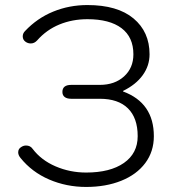

<svg xmlns="http://www.w3.org/2000/svg" viewBox="-20 -730 681 760"><path d="M61 -105Q52 -116 52 -127Q52 -141 64 -148Q73 -154 83 -154Q100 -154 109 -141Q143 -96 200 -71.5Q257 -47 321 -47Q416 -47 470.5 -85Q525 -123 525 -191Q525 -263 486.5 -301Q448 -339 375 -339H262Q245 -339 236 -346Q227 -353 227 -366Q227 -394 262 -394H375Q434 -394 471 -427.5Q508 -461 508 -515Q508 -583 461 -618.5Q414 -654 326 -654Q266 -654 215 -633Q164 -612 127 -570Q116 -558 102 -558Q91 -558 82 -564Q70 -572 70 -586Q70 -598 79 -607Q127 -658 190.5 -684Q254 -710 326 -710Q445 -710 508.5 -657Q572 -604 572 -515Q572 -470 545 -432.5Q518 -395 467 -370V-368Q589 -323 589 -191Q589 -130 555 -84.5Q521 -39 460 -14.5Q399 10 321 10Q243 10 174.5 -19.5Q106 -49 61 -105Z"/></svg>

Font: Kodchasan Light
Style: Regular
Weight: 300
Version: Version 1.000; ttfautohint (v1.6)